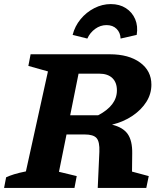

<svg xmlns="http://www.w3.org/2000/svg" viewBox="-48 -921 784 941"><path d="M-28 0 -18 -52Q-1 -60 21.5 -67Q44 -74 79 -81L187 -571L91 -598L102 -655H490Q583 -655 638.5 -614.5Q694 -574 694 -506Q694 -461 669.5 -422Q645 -383 601.5 -353.5Q558 -324 501 -310Q555 -297 578 -264Q601 -231 600 -169L599 -80L681 -58L669 0H431L439 -177Q441 -226 425.5 -244Q410 -262 367 -262H278L241 -79L328 -58L317 0ZM438 -560H337L296 -356H433Q525 -404 525 -478Q525 -517 502.5 -538.5Q480 -560 438 -560ZM495 -901Q538 -901 569 -881Q600 -861 614.5 -827Q629 -793 622 -750L543 -732Q542 -761 523.5 -779.5Q505 -798 474 -798Q444 -798 418.5 -779.5Q393 -761 380 -732L308 -750Q319 -793 347 -827Q375 -861 414 -881Q453 -901 495 -901Z"/></svg>

Font: Piazzolla
Style: Bold Italic
Weight: 700
Italic angle: -11.3°
Designer: Juan Pablo del Peral
Foundry: Huerta Tipografica
Version: Version 1.330